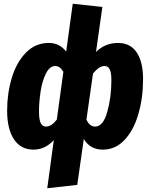

<svg xmlns="http://www.w3.org/2000/svg" viewBox="-20 -780 801 1024"><path d="M267 -33Q221 18 158 18Q91 18 54.5 -37Q18 -92 18 -190Q18 -281 42.5 -363.5Q67 -446 117.5 -498.5Q168 -551 241 -551Q297 -551 333 -505L368 -760L526 -743L492 -503Q541 -551 609 -551Q675 -551 709 -500.5Q743 -450 743 -358Q743 -258 718 -172Q693 -86 644.5 -34Q596 18 528 18Q460 18 427 -39L392 206L232 224ZM283 -142 318 -397Q299 -428 275 -428Q245 -428 225 -388Q205 -348 196.5 -292Q188 -236 188 -186Q188 -141 197.5 -123Q207 -105 225 -105Q240 -105 254 -114Q268 -123 283 -142ZM574 -352Q574 -393 565 -410.5Q556 -428 537 -428Q509 -428 476 -388L441 -142Q450 -123 461 -114Q472 -105 488 -105Q530 -105 552 -183Q574 -261 574 -352Z"/></svg>

Font: Fira Sans Condensed ExtraBold
Style: Italic
Weight: 800
Width: 3
Italic angle: -8°
Designer: bBox Type GmbH & Carrois Corporate GbR & Edenspiekermann AG
Foundry: bBox Type GmbH & Carrois Corporate GbR & Edenspiekermann AG
Version: Version 4.301